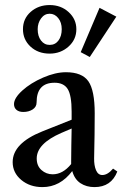

<svg xmlns="http://www.w3.org/2000/svg" viewBox="-20 -745 500 776"><path d="M180.7 -528.3Q133.8 -528.3 103.3 -556.6Q72.8 -585 72.8 -627Q72.8 -669.4 104 -697Q135.3 -724.6 180.7 -724.6Q226.6 -724.6 257.6 -696Q288.6 -667.5 288.6 -627Q288.6 -585 256.8 -556.6Q225.1 -528.3 180.7 -528.3ZM342.8 -514.6 306.2 -534.2 382.3 -713.4 450.2 -677.7ZM180.7 -563.5Q203.1 -563.5 216.3 -581.3Q229.5 -599.1 229.5 -627Q229.5 -654.3 215.3 -671.9Q201.2 -689.5 180.7 -689.5Q159.7 -689.5 146 -670.7Q132.3 -651.9 132.3 -627Q132.3 -598.6 145.8 -581.1Q159.2 -563.5 180.7 -563.5ZM151.4 11.2Q100.6 11.2 65.9 -17.8Q31.2 -46.9 31.2 -89.8Q31.2 -166 150.9 -213.9L269.5 -261.2V-293.9Q269.5 -359.4 253.7 -385Q237.8 -410.6 200.7 -410.6Q127.9 -410.6 127.9 -331.1Q127.9 -313 112.1 -302.7Q96.2 -292.5 74.2 -292.5Q56.6 -292.5 46.6 -301Q36.6 -309.6 36.6 -324.2Q36.6 -348.6 70.3 -379.2Q104 -409.7 154.1 -431.4Q204.1 -453.1 246.6 -453.1Q311.5 -453.1 337.2 -416.5Q362.8 -379.9 362.8 -287.1Q362.8 -206.1 360.4 -105Q359.9 -76.2 368.2 -56.9Q376.5 -37.6 393.6 -37.6Q415 -37.6 437 -63.5L454.1 -51.8Q429.7 11.2 361.8 11.2Q329.1 11.2 305.2 -4.6Q281.2 -20.5 272 -53.7Q223.1 11.2 151.4 11.2ZM128.4 -104.5Q128.4 -74.7 147.7 -57.6Q167 -40.5 192.9 -40.5Q233.9 -40.5 267.6 -82V-94.2Q267.6 -115.7 268.3 -159.7Q269 -203.6 269.5 -225.6L228.5 -208Q128.4 -164.6 128.4 -104.5Z"/></svg>

Font: Elstob 10pt Medium
Style: Regular
Weight: 500
Designer: Peter S. Baker
Version: Version 1.015